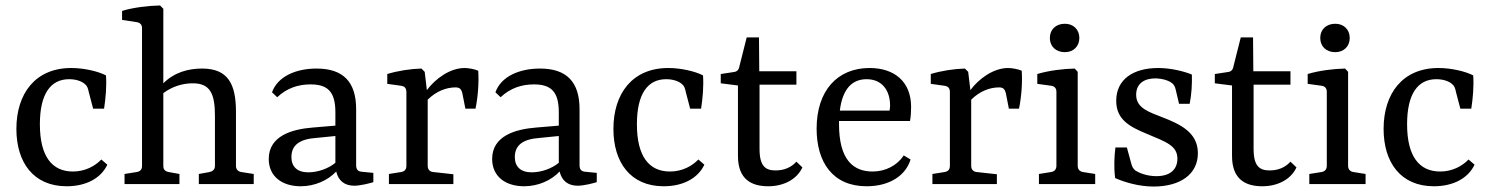

<svg xmlns="http://www.w3.org/2000/svg" viewBox="-20 -674 5456 703"><path d="M40 -202C40 -80 102 8 224 8C296 8 350 -22 373 -71L351 -90C328 -66 292 -46 247 -46C170 -46 126 -102 126 -219C126 -330 165 -384 233 -384C258 -384 278 -377 290 -367C300 -359 302 -351 305 -337L321 -276H361C367 -314 371 -361 368 -398C339 -413 287 -425 241 -425C109 -425 40 -331 40 -202Z M637 0V-37L598 -44C584 -47 578 -53 578 -67V-333C610 -357 648 -369 686 -369C750 -369 767 -330 767 -250V-67C767 -52 758 -47 747 -44L708 -37V0H909V-37L864 -44C852 -46 844 -53 844 -67V-264C844 -365 816 -423 720 -423C669 -423 618 -409 578 -369V-642L566 -654C525 -653 468 -647 427 -634V-601L480 -593C493 -591 500 -584 500 -571V-66C500 -53 493 -46 480 -44L436 -37V0Z M1109 -43C1068 -43 1047 -64 1047 -99C1047 -144 1079 -165 1138 -169L1208 -176V-78C1183 -57 1144 -43 1109 -43ZM1081 8C1132 8 1180 -13 1211 -46C1219 -12 1242 6 1277 6C1300 6 1334 -3 1347 -7V-41L1306 -45C1291 -46 1284 -53 1284 -69V-274C1284 -375 1236 -423 1139 -423C1062 -423 996 -393 976 -336L995 -318C1030 -351 1071 -365 1117 -365C1179 -365 1208 -339 1208 -263V-214L1125 -207C1050 -201 964 -177 964 -92C964 -27 1014 8 1081 8Z M1535 -411 1523 -423C1484 -422 1437 -415 1398 -403V-367L1448 -360C1463 -358 1468 -350 1468 -336V-67C1468 -53 1461 -46 1448 -44L1404 -37V0H1640V-36L1567 -44C1554 -45 1546 -53 1546 -67V-309C1577 -340 1614 -354 1648 -354C1663 -354 1669 -348 1673 -332L1684 -276H1721C1730 -318 1734 -374 1731 -415C1718 -421 1695 -425 1681 -425C1628 -425 1574 -386 1543 -344Z M1927 -43C1886 -43 1865 -64 1865 -99C1865 -144 1897 -165 1956 -169L2026 -176V-78C2001 -57 1962 -43 1927 -43ZM1899 8C1950 8 1998 -13 2029 -46C2037 -12 2060 6 2095 6C2118 6 2152 -3 2165 -7V-41L2124 -45C2109 -46 2102 -53 2102 -69V-274C2102 -375 2054 -423 1957 -423C1880 -423 1814 -393 1794 -336L1813 -318C1848 -351 1889 -365 1935 -365C1997 -365 2026 -339 2026 -263V-214L1943 -207C1868 -201 1782 -177 1782 -92C1782 -27 1832 8 1899 8Z M2226 -202C2226 -80 2288 8 2410 8C2482 8 2536 -22 2559 -71L2537 -90C2514 -66 2478 -46 2433 -46C2356 -46 2312 -102 2312 -219C2312 -330 2351 -384 2419 -384C2444 -384 2464 -377 2476 -367C2486 -359 2488 -351 2491 -337L2507 -276H2547C2553 -314 2557 -361 2554 -398C2525 -413 2473 -425 2427 -425C2295 -425 2226 -331 2226 -202Z M2682 -103C2682 -16 2733 8 2793 8C2848 8 2897 -16 2918 -61L2896 -82C2877 -61 2851 -50 2820 -50C2783 -50 2761 -65 2761 -129V-364H2896V-413H2760L2759 -537H2714L2687 -430C2685 -418 2678 -411 2665 -410L2619 -403V-369L2682 -361Z M2970 -203C2970 -80 3029 8 3153 8C3237 8 3296 -31 3314 -90L3289 -105C3265 -68 3222 -46 3175 -46C3104 -46 3052 -89 3052 -220C3052 -224 3052 -228 3052 -231H3312C3315 -247 3316 -268 3316 -282C3316 -376 3254 -425 3164 -425C3046 -425 2970 -342 2970 -203ZM3153 -384C3208 -384 3239 -345 3239 -287C3239 -280 3238 -276 3237 -269H3055C3065 -350 3101 -384 3153 -384Z M3525 -411 3513 -423C3474 -422 3427 -415 3388 -403V-367L3438 -360C3453 -358 3458 -350 3458 -336V-67C3458 -53 3451 -46 3438 -44L3394 -37V0H3630V-36L3557 -44C3544 -45 3536 -53 3536 -67V-309C3567 -340 3604 -354 3638 -354C3653 -354 3659 -348 3663 -332L3674 -276H3711C3720 -318 3724 -374 3721 -415C3708 -421 3685 -425 3671 -425C3618 -425 3564 -386 3533 -344Z M3926 -411 3915 -423C3873 -422 3821 -416 3778 -403V-367L3829 -360C3842 -358 3848 -350 3848 -338V-67C3848 -54 3841 -46 3828 -44L3784 -37V0H3990V-37L3946 -44C3933 -46 3926 -54 3926 -67ZM3932 -535C3932 -566 3910 -587 3879 -587C3846 -587 3824 -566 3824 -535C3824 -504 3846 -483 3879 -483C3910 -483 3932 -504 3932 -535Z M4063 -22C4095 -8 4147 9 4204 9C4300 9 4366 -35 4366 -113C4366 -189 4302 -219 4235 -245C4187 -264 4140 -278 4140 -327C4140 -369 4171 -388 4214 -387C4237 -386 4254 -380 4265 -374C4278 -366 4282 -358 4285 -345L4297 -294H4336C4343 -330 4345 -366 4344 -401C4313 -414 4264 -425 4221 -425C4130 -425 4067 -384 4067 -305C4067 -238 4113 -211 4179 -184C4251 -154 4291 -140 4291 -93C4291 -54 4265 -29 4214 -29C4179 -29 4151 -41 4138 -49C4129 -56 4125 -63 4121 -79L4106 -134H4064C4060 -101 4058 -62 4063 -22Z M4491 -103C4491 -16 4542 8 4602 8C4657 8 4706 -16 4727 -61L4705 -82C4686 -61 4660 -50 4629 -50C4592 -50 4570 -65 4570 -129V-364H4705V-413H4569L4568 -537H4523L4496 -430C4494 -418 4487 -411 4474 -410L4428 -403V-369L4491 -361Z M4916 -411 4905 -423C4863 -422 4811 -416 4768 -403V-367L4819 -360C4832 -358 4838 -350 4838 -338V-67C4838 -54 4831 -46 4818 -44L4774 -37V0H4980V-37L4936 -44C4923 -46 4916 -54 4916 -67ZM4922 -535C4922 -566 4900 -587 4869 -587C4836 -587 4814 -566 4814 -535C4814 -504 4836 -483 4869 -483C4900 -483 4922 -504 4922 -535Z M5046 -202C5046 -80 5108 8 5230 8C5302 8 5356 -22 5379 -71L5357 -90C5334 -66 5298 -46 5253 -46C5176 -46 5132 -102 5132 -219C5132 -330 5171 -384 5239 -384C5264 -384 5284 -377 5296 -367C5306 -359 5308 -351 5311 -337L5327 -276H5367C5373 -314 5377 -361 5374 -398C5345 -413 5293 -425 5247 -425C5115 -425 5046 -331 5046 -202Z"/></svg>

Font: Yrsa
Style: Regular
Weight: 400
Designer: Anna Giedrys (Yrsa+Rasa design), David Brezina (Yrsa art-direction, Rasa art-direction, design)
Foundry: Rosetta Type Foundry
Version: Version 1.001;PS 1.1;hotconv 1.0.88;makeotf.lib2.5.647800